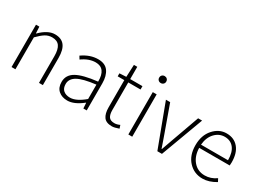

<svg xmlns="http://www.w3.org/2000/svg" viewBox="-34 -1274 2537 1885"><g transform="rotate(30 1235.0 -331.5)"><path d="M92 0V-480H130L134 -406H137Q223 -492 302 -492Q376 -492 411.5 -446.5Q447 -401 447 -308V0H403V-302Q403 -379 377 -415.5Q351 -452 293 -452Q252 -452 217.5 -431Q183 -410 136 -362V0Z M729 12Q668 12 629 -21.5Q590 -55 590 -120Q590 -199 663.5 -241Q737 -283 900 -301Q902 -453 786 -453Q710 -453 633 -397L613 -430Q701 -492 792 -492Q872 -492 908 -441.5Q944 -391 944 -307V0H906L902 -62H899Q806 12 729 12ZM737 -26Q808 -26 900 -104V-267Q756 -250 695.5 -215.5Q635 -181 635 -122Q635 -73 663.5 -49.5Q692 -26 737 -26Z M1235 12Q1169 12 1142 -25.5Q1115 -63 1115 -133V-442H1040V-476L1116 -480L1122 -619H1160V-480H1299V-442H1160V-129Q1160 -79 1177.5 -53Q1195 -27 1241 -27Q1269 -27 1301 -42L1313 -6Q1263 12 1235 12Z M1416 0V-480H1460V0ZM1399 -635Q1399 -653 1410.5 -664Q1422 -675 1439 -675Q1456 -675 1467.5 -664Q1479 -653 1479 -635Q1479 -618 1467.5 -607Q1456 -596 1439 -596Q1422 -596 1410.5 -607Q1399 -618 1399 -635Z M1745 0 1565 -480H1613L1721 -179Q1730 -153 1747 -105Q1764 -57 1769 -41H1773Q1796 -104 1822 -179L1930 -480H1975L1797 0Z M2261 12Q2166 12 2102.5 -56Q2039 -124 2039 -239Q2039 -352 2101.5 -422Q2164 -492 2248 -492Q2334 -492 2383 -433.5Q2432 -375 2432 -270Q2432 -246 2430 -234H2084Q2086 -142 2135.5 -84Q2185 -26 2265 -26Q2334 -26 2394 -69L2412 -35Q2334 12 2261 12ZM2084 -270H2390Q2390 -360 2352.5 -407Q2315 -454 2249 -454Q2185 -454 2138 -404Q2091 -354 2084 -270Z"/></g></svg>

Font: Toshiba Sans Light
Style: Regular
Weight: 300
Designer: Paul D. Hunt
Foundry: Toshiba Corporation
Version: Version 2.020;PS 2.0;hotconv 1.0.86;makeotf.lib2.5.63406